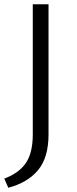

<svg xmlns="http://www.w3.org/2000/svg" viewBox="-23 -678 364 902"><path d="M131 -658H205V-47Q205 62 156 121Q107 180 16 204L-3 161Q65 136 98 88.5Q131 41 131 -47Z"/></svg>

Font: QiushuiShotai Bright
Style: Regular
Weight: 400
Designer: Christian Thalmann (Catharsis Fonts)
Version: Version 1.250;